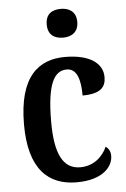

<svg xmlns="http://www.w3.org/2000/svg" viewBox="-54 -802 557 851"><g transform="rotate(-5 224.0 -376.0)"><path d="M249 -634C285 -634 317 -652 317 -698C317 -745 285 -762 249 -762C210 -762 181 -745 181 -698C181 -652 210 -634 249 -634ZM253 10C372 10 415 -48 415 -94C415 -113 407 -127 394 -136C374 -91 333 -55 274 -55C196 -55 163 -128 163 -266C163 -441 198 -492 252 -492C299 -492 312 -437 312 -371C393 -371 416 -400 416 -444C416 -506 358 -548 249 -548C133 -548 42 -481 42 -265C42 -65 128 10 253 10Z"/></g></svg>

Font: Noto Serif Ethiopic Condensed SemiBold
Style: Regular
Weight: 600
Width: 3
Designer: Monotype Design Team
Foundry: Monotype Imaging Inc.
Version: Version 2.102